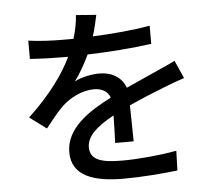

<svg xmlns="http://www.w3.org/2000/svg" viewBox="-57 -868 1114 982"><g transform="rotate(-5 500.0 -376.5)"><path d="M891 -435 850 -527C818 -511 789 -498 755 -483C708 -461 657 -440 595 -411C576 -466 524 -496 461 -496C422 -496 366 -485 333 -466C361 -504 388 -551 410 -598C518 -601 641 -610 739 -624V-717C648 -701 543 -692 445 -688C458 -731 466 -768 472 -796L368 -804C366 -768 358 -726 345 -684H286C238 -684 167 -687 114 -695V-601C170 -597 239 -595 281 -595H310C269 -510 201 -413 84 -303L170 -239C203 -281 232 -318 261 -346C303 -386 366 -418 427 -418C464 -418 496 -403 509 -368C393 -309 273 -231 273 -108C273 16 389 51 538 51C628 51 744 42 816 33L819 -68C731 -52 622 -42 541 -42C440 -42 375 -56 375 -124C375 -183 429 -229 515 -276C514 -227 513 -170 511 -135H606L603 -320C673 -352 738 -378 789 -398C819 -410 862 -426 891 -435Z"/></g></svg>

Font: Noto Sans JP Medium
Style: Regular
Weight: 500
Designer: Ryoko NISHIZUKA 西塚涼子 (kana, bopomofo & ideographs); Paul D. Hunt (Latin, Greek & Cyrillic); Sandoll Communications 산돌커뮤니
Foundry: Adobe
Version: Version 2.004;hotconv 1.0.118;makeotfexe 2.5.65603